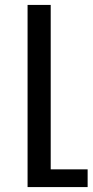

<svg xmlns="http://www.w3.org/2000/svg" viewBox="-20 -549 376 780"><path d="M186 139H336V211H92V-529H186Z"/></svg>

Font: Montserrat arm2
Style: Regular
Weight: 400
Designer: Julieta Ulanovsky
Foundry: Julieta Ulanovsky
Version: Version 6.000